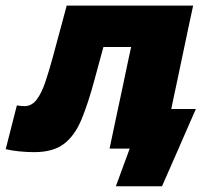

<svg xmlns="http://www.w3.org/2000/svg" viewBox="-64 -520 730 672"><path d="M55.5 12.5Q31 12.5 3.2 9.8Q-24.5 7 -44 2L-5 -151Q2.5 -150 9.8 -149.2Q17 -148.5 21.5 -148.5Q47.5 -148.5 65 -172.2Q82.5 -196 95.2 -234.5Q108 -273 120 -317Q133 -365.5 145.8 -412.5Q158.5 -459.5 169.5 -500.5H612Q604.5 -465.5 597.2 -431.5Q590 -397.5 581.5 -357.2Q573 -317 562 -264.5L551.5 -214.5Q547 -194 543 -175Q539 -156 535.5 -138.5H621.5Q606.5 -104.5 591 -69Q575.5 -33.5 561 0Q546.5 32.5 532 66Q517.5 99.5 503 132H341.5L390 0H319.5Q330.5 -52.5 341 -102Q351.5 -151.5 365 -214.5L375.5 -264.5Q381 -291 385.8 -313.5Q390.5 -336 395 -355.5H298Q290 -326 282 -297Q274 -268 267.5 -243.5Q245 -159.5 221.5 -102.5Q198 -45.5 160 -16.5Q122 12.5 55.5 12.5Z"/></svg>

Font: Commissioner ExtraBold
Style: Italic
Weight: 800
Italic angle: -12°
Designer: Kostas Bartsokas
Foundry: Kostas Bartsokas
Version: Version 1.000; ttfautohint (v1.8.3)